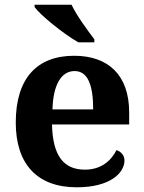

<svg xmlns="http://www.w3.org/2000/svg" viewBox="-20 -786 612 816"><path d="M313 -606H381V-619C352 -657 305 -721 284 -766H127V-756C152 -721 250 -642 313 -606ZM306 10C450 10 509 -52 509 -104C509 -126 494 -142 475 -148C452 -102 409 -65 341 -65C251 -65 204 -123 201 -257H529V-308C529 -467 440 -549 295 -549C137 -549 47 -453 47 -265C47 -91 136 10 306 10ZM376 -321H203C206 -427 241 -484 297 -484C354 -484 376 -423 376 -321Z"/></svg>

Font: Noto Serif Telugu
Style: Bold
Weight: 700
Designer: Jelle Bosma - Monotype Design Team
Foundry: Monotype Imaging Inc.
Version: Version 2.005